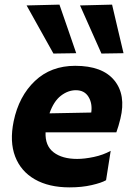

<svg xmlns="http://www.w3.org/2000/svg" viewBox="-20 -797 567 830"><path d="M281 13Q191 13 130.5 -21.8Q70 -56.5 45.5 -120.5Q21 -184.5 39 -272.5Q61.5 -381 130.8 -446.8Q200 -512.5 305 -512.5Q422.5 -512.5 474 -449.8Q525.5 -387 500.5 -284Q492.5 -251 483 -225H177Q174.5 -167 211.8 -138.5Q249 -110 313.5 -110Q345.5 -110 385.8 -118.5Q426 -127 458.5 -145L438.5 -18Q418.5 -6.5 376.2 3.2Q334 13 281 13ZM308 -407Q274 -407 243 -383Q212 -359 194 -307L374.5 -310.5Q380 -350 362.5 -378.5Q345 -407 308 -407ZM211 -565.5Q183 -616 153.8 -668Q124.5 -720 95 -773.5L237 -777Q255 -725 273.2 -672.5Q291.5 -620 309.5 -567ZM418.5 -565.5Q396 -616 372.8 -668.2Q349.5 -720.5 326 -773.5L464.5 -777Q476.5 -725 489 -672.5Q501.5 -620 514 -567Z"/></svg>

Font: Commissioner
Style: Bold Italic
Weight: 700
Italic angle: -12°
Designer: Kostas Bartsokas
Foundry: Kostas Bartsokas
Version: Version 1.000; ttfautohint (v1.8.3)